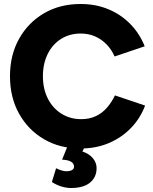

<svg xmlns="http://www.w3.org/2000/svg" viewBox="-20 -732 767 962"><path d="M384 12Q280 12 200.5 -34.5Q121 -81 75.5 -162.5Q30 -244 30 -350Q30 -456 75.5 -537.5Q121 -619 200.5 -665.5Q280 -712 384 -712Q460 -712 523.5 -685.5Q587 -659 633.5 -611Q680 -563 705 -500L554 -449Q539 -484 513.5 -510Q488 -536 455.5 -550Q423 -564 384 -564Q329 -564 286 -537Q243 -510 219 -461.5Q195 -413 195 -350Q195 -287 219.5 -238.5Q244 -190 287.5 -162.5Q331 -135 387 -135Q428 -135 460 -150Q492 -165 515.5 -192Q539 -219 556 -254L707 -203Q683 -139 636 -90.5Q589 -42 525 -15Q461 12 384 12ZM336 210Q313 210 288 202.5Q263 195 240 180L261 111Q275 118 288.5 122Q302 126 312 126Q329 126 340 120.5Q351 115 351 103Q351 87 335.5 78Q320 69 291 68L321 -6L408 -3L393 27Q428 39 446 61.5Q464 84 464 110Q464 156 431 183Q398 210 336 210Z"/></svg>

Font: Figtree ExtraBold
Style: Regular
Weight: 800
Designer: Erik Kennedy
Foundry: Erik Kennedy
Version: Version 2.002